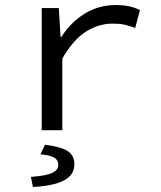

<svg xmlns="http://www.w3.org/2000/svg" viewBox="-20 -518 640 764"><path d="M146 0V-486H214L221 -371H224Q262 -430 317.5 -464Q373 -498 441 -498Q468 -498 491 -493.5Q514 -489 537 -478L518 -407Q492 -416 474.5 -420Q457 -424 428 -424Q373 -424 322.5 -392.5Q272 -361 228 -285V0ZM111 226 103 186Q166 181 189 169.5Q212 158 212 138Q212 118 194 108.5Q176 99 141 96L159 58Q224 66 250 83.5Q276 101 276 135Q276 179 233.5 200.5Q191 222 111 226Z"/></svg>

Font: Source Code Pro
Style: Regular
Weight: 400
Monospace: yes
Designer: Paul D. Hunt, Teo Tuominen
Foundry: Adobe Systems Incorporated
Version: Version 2.030;PS 1.000;hotconv 16.6.51;makeotf.lib2.5.65220